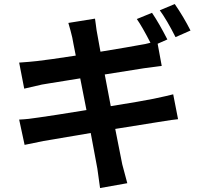

<svg xmlns="http://www.w3.org/2000/svg" viewBox="-20 -868 1017 964"><path d="M743.2 -803.7Q778.3 -752 820.3 -669.9L771.5 -648.4L792 -537.1Q789.1 -537.1 703.1 -525.4Q658.2 -517.6 505.9 -494.1Q530.3 -367.2 536.1 -335Q694.3 -360.4 751 -372.1Q820.3 -386.7 849.6 -394.5L874 -269.5Q856.4 -268.6 772.5 -254.9Q714.8 -245.1 558.6 -220.7Q569.3 -167 593.8 -43Q601.6 -11.7 619.1 51.8L482.4 76.2Q469.7 -14.6 468.8 -21.5L435.5 -200.2Q260.7 -170.9 199.2 -160.2Q119.1 -144.5 103.5 -140.6L76.2 -267.6Q122.1 -269.5 175.8 -278.3Q240.2 -287.1 414.1 -315.4L382.8 -474.6Q344.7 -468.8 304.2 -461.9Q263.7 -455.1 231.4 -450.2Q199.2 -445.3 190.4 -443.4Q125 -428.7 101.6 -422.9L76.2 -553.7Q132.8 -557.6 166 -561.5Q220.7 -567.4 360.4 -588.9Q355.5 -614.3 349.1 -646Q342.8 -677.7 342.8 -679.7Q335.9 -710 323.2 -752.9L457 -774.4Q458 -771.5 461.4 -742.7Q464.8 -713.9 467.8 -700.2Q471.7 -674.8 484.4 -608.4Q638.7 -633.8 678.7 -641.6Q711.9 -646.5 735.4 -653.3Q694.3 -733.4 667 -772.5ZM782.2 -816.4 857.4 -847.7Q901.4 -784.2 936.5 -714.8L861.3 -681.6Q818.4 -766.6 782.2 -816.4Z"/></svg>

Font: Min Sans Bold
Style: Regular
Weight: 700
Designer: Jinseong-Kim, NotoSansCJK, Nunito
Foundry: Jinseong-Kim
Version: Version 1.400;Glyphs 3.1.2 (3151)